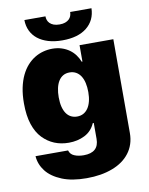

<svg xmlns="http://www.w3.org/2000/svg" viewBox="-101 -813 851 1097"><g transform="rotate(-10 324.5 -265.0)"><path d="M312.5 210.2Q227.6 210.2 170.1 186.8Q110.1 162.3 79.5 122.9Q49 83.5 45.5 35.5H234.4Q240.8 58.6 263.8 68.2Q286.9 78.1 318.2 78.1Q406.2 78.1 406.2 -1.4V-93.8H400.6Q381 -48.7 339.1 -27.7Q297.9 -7.1 247.2 -7.1Q156.2 -7.1 96.2 -69.2Q66.1 -100.5 49.4 -150.9Q32.7 -201.3 32.7 -272.7Q32.7 -322.4 41 -362.6Q49.4 -402.7 64.3 -433.8Q79.2 -464.8 99.4 -487.4Q119.7 -509.9 143.3 -524.3Q166.9 -538.7 193 -545.6Q219.1 -552.6 245.7 -552.6Q275.6 -552.6 300.2 -544.6Q324.9 -536.6 344.3 -522.7Q363.6 -508.9 377.3 -490.2Q391 -471.6 399.1 -450.3H403.4V-545.5H599.4V-1.4Q599.4 33 589.8 62Q580.3 90.9 562.3 114.3Q544.4 137.8 519.4 155.5Q494.3 173.3 463.4 185Q398.4 210.2 312.5 210.2ZM312.5 -589.5Q266.7 -589.5 230.8 -600.3Q195 -611.2 169.9 -631Q144.9 -650.9 131.6 -679Q118.3 -707 117.9 -741.5H240.1Q240.1 -730.8 243.6 -720.2Q247.2 -709.5 255.7 -701Q264.2 -692.5 278.1 -687.1Q291.9 -681.8 312.5 -681.8Q331 -681.8 344.5 -686.6Q358 -691.4 366.7 -699.6Q375.4 -707.7 379.4 -718.6Q383.5 -729.4 383.5 -741.5H507.1Q505.3 -671.5 454.2 -630.3Q403.4 -589.5 312.5 -589.5ZM319.6 -146.3Q339.8 -146.3 355.8 -154.8Q371.8 -163.4 383 -179.7Q394.2 -196 400.2 -219.5Q406.2 -242.9 406.2 -272.7Q406.2 -301.5 400.9 -325.3Q395.6 -349.1 384.8 -366.1Q373.9 -383.2 357.6 -392.6Q341.3 -402 319.6 -402Q298.3 -402 282.3 -392.8Q266.3 -383.5 255.7 -366.5Q245 -349.4 239.7 -325.6Q234.4 -301.8 234.4 -272.7Q234.4 -240.4 240.6 -216.6Q246.8 -192.8 258 -177.2Q269.2 -161.6 285 -153.9Q300.8 -146.3 319.6 -146.3Z"/></g></svg>

Font: Linik Sans Black
Style: Regular
Weight: 900
Designer: Fonts by Rasmus Andersson / Changes by Cristiano Sobral with parts from Marc Monis
Foundry: rsms
Version: Version 3.020; ttfautohint (v1.6)